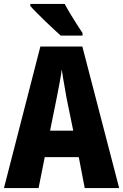

<svg xmlns="http://www.w3.org/2000/svg" viewBox="-20 -950 622 970"><path d="M408 0 378 -156H206L175 0H0L184 -715H396L582 0ZM316 -456Q312 -481 307.5 -505.5Q303 -530 299 -553.5Q295 -577 292 -599Q288 -568 281 -531Q274 -494 267 -458L233 -290H350ZM307 -930Q318 -909 335 -880.5Q352 -852 369 -826Q386 -800 397 -783V-770H287Q274 -782 252.5 -801.5Q231 -821 208 -843.5Q185 -866 164.5 -886.5Q144 -907 133 -920V-930Z"/></svg>

Font: Noto Sans Display Condensed ExtraBold
Style: Regular
Weight: 800
Width: 3
Designer: Monotype Design Team
Foundry: Monotype Imaging Inc.
Version: Version 2.003